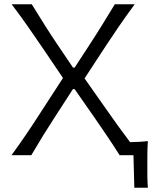

<svg xmlns="http://www.w3.org/2000/svg" viewBox="-20 -733 745 907"><path d="M34.5 0Q69.5 -48 103.2 -97.5Q137 -147 172 -202L277.5 -364.5L186.5 -499Q152 -549.5 116 -601.5Q80 -653.5 35 -713H130Q160.5 -663 190.8 -615.2Q221 -567.5 250 -524.5L325 -413.5H332.5L405.5 -525.5Q434 -569 463.5 -616.8Q493 -664.5 522.5 -713H616.5Q575.5 -657.5 540.2 -606Q505 -554.5 476.5 -511L379.5 -362.5L480.5 -219Q509 -178 537 -139.2Q565 -100.5 594.5 -61.5Q615.5 -62 636.5 -63Q657.5 -64 678.5 -66.5Q676.5 -36 676.2 -7.2Q676 21.5 676 48Q676 74.5 676.2 101.2Q676.5 128 678.5 154H614.5L610.5 0H545Q514 -49 484 -93.2Q454 -137.5 426 -178L332.5 -312H324.5L237.5 -177.5Q183 -94 128 0Z"/></svg>

Font: Commissioner Flair Light
Style: Regular
Weight: 300
Designer: Kostas Bartsokas
Foundry: Kostas Bartsokas
Version: Version 1.000; ttfautohint (v1.8.3)